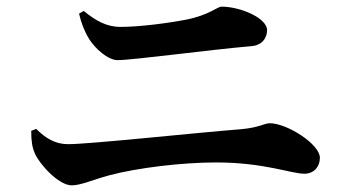

<svg xmlns="http://www.w3.org/2000/svg" viewBox="-20 -650 1040 578"><path d="M736 -511C768 -513 784 -535 784 -559C784 -596 703 -630 647 -630C634 -630 611 -605 541 -591C485 -580 398 -569 343 -569C300 -569 268 -588 232 -617L218 -609C224 -583 233 -558 248 -533C267 -503 305 -469 334 -469C380 -469 608 -500 736 -511ZM74 -256C74 -224 77 -206 85 -188C98 -157 156 -92 196 -92C223 -92 260 -109 308 -122C394 -145 529 -161 630 -161C775 -161 857 -127 896 -127C925 -127 943 -148 943 -175C943 -216 844 -279 792 -279C775 -279 762 -266 705 -261C566 -250 250 -216 185 -216C146 -216 117 -234 89 -262Z"/></svg>

Font: Noto Serif JP
Style: Bold
Weight: 700
Designer: Ryoko NISHIZUKA 西塚涼子 (kana & ideographs); Frank Grießhammer (Latin, Greek & Cyrillic); Wenlong ZHANG 张文龙 (bopomofo); San
Foundry: Adobe
Version: Version 2.001;hotconv 1.1.0;makeotfexe 2.6.0